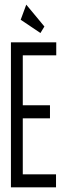

<svg xmlns="http://www.w3.org/2000/svg" viewBox="-20 -806 290 826"><path d="M27 0V-624H222V-568H78V-353H195V-297H78V-56H221V0ZM154 -664 69 -721 93 -786 171 -692Z"/></svg>

Font: Inconsolata UltraCondensed
Style: Regular
Weight: 400
Width: 1
Monospace: yes
Designer: Raph Levien, Cyreal, Brenton Simpson
Foundry: Raph Levien, Cyreal, Google
Version: Version 3.001; ttfautohint (v1.8.2.53-6de2)